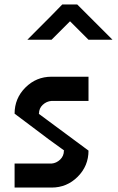

<svg xmlns="http://www.w3.org/2000/svg" viewBox="-20 -846 532 866"><path d="M212.5 -108.3Q234.2 -110 251.3 -126.2Q268.3 -142.5 268.3 -166.7H270Q235.8 -190.8 198.8 -218.3Q161.7 -245.8 115.8 -280.8Q70 -315.8 45.8 -333.3Q45.8 -402.5 94.6 -451.2Q143.3 -500 212.5 -500H379.2V-390.8H212.5Q190 -389.2 172.9 -373.3Q155.8 -357.5 155.8 -333.3H154.2Q164.2 -326.7 379.2 -166.7Q379.2 -97.5 330.4 -48.8Q281.7 0 212.5 0H45.8V-108.3ZM328.3 -825.8 487.5 -666.7H379.2L295.8 -750L212.5 -666.7H103.3Q240 -803.3 260.8 -825.8Z"/></svg>

Font: 0xA000
Style: Bold
Weight: 700
Version: Version 0.1